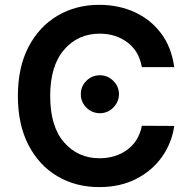

<svg xmlns="http://www.w3.org/2000/svg" viewBox="-20 -757 760 787"><path d="M694.2 -481.9H561.4Q550.1 -547.2 502.5 -583.1Q454.9 -619 388.5 -619Q299.4 -619 242.5 -552.9Q185.7 -486.9 185.7 -363.6Q185.7 -238.6 242.7 -173.5Q299.7 -108.3 388.1 -108.3Q453.5 -108.3 501.2 -142.9Q549 -177.6 561.4 -241.5L694.2 -240.8Q684.3 -171.2 644.2 -114.3Q604 -57.5 538.5 -23.8Q473 9.9 386.4 9.9Q290.5 9.9 215.2 -34.6Q139.9 -79.2 96.6 -162.8Q53.3 -246.4 53.3 -363.6Q53.3 -481.2 96.9 -564.8Q140.6 -648.4 216.1 -692.8Q291.5 -737.2 386.4 -737.2Q467 -737.2 532.5 -707Q598 -676.8 640.6 -619.9Q683.2 -562.9 694.2 -481.9ZM389.6 -293Q357.2 -293 334.2 -315.9Q311.1 -338.8 311.4 -371.1Q311.1 -403.1 334.2 -425.8Q357.2 -448.5 389.6 -448.5Q421.2 -448.5 444.2 -425.8Q467.3 -403.1 467.7 -371.1Q467.3 -338.8 444.2 -315.9Q421.2 -293 389.6 -293Z"/></svg>

Font: Inter UI Semi Bold
Style: Regular
Weight: 600
Designer: Rasmus Andersson
Foundry: rsms
Version: 3.2;8d6f07862